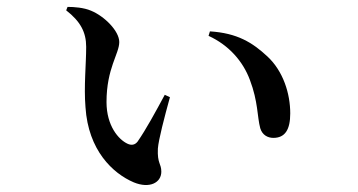

<svg xmlns="http://www.w3.org/2000/svg" viewBox="-20 -527 1040 557"><path d="M228 -216C236 -91 307 -24 368 2C414 21 448 3 448 -29C448 -53 436 -52 438 -96C440 -122 457 -187 473 -245L458 -252C431 -202 404 -152 379 -116C371 -106 361 -105 350 -110C324 -122 289 -162 289 -231C289 -329 326 -371 326 -405C326 -437 283 -480 244 -496C223 -505 195 -507 176 -507L172 -497C213 -465 230 -434 230 -391C230 -341 223 -276 228 -216ZM705 -295C729 -232 726 -188 735 -155C741 -135 757 -127 773 -127C807 -127 822 -151 822 -198C822 -255 802 -320 756 -363C712 -404 668 -431 589 -436L585 -423C644 -396 685 -349 705 -295Z"/></svg>

Font: Source Han Serif CN SemiBold
Style: Regular
Weight: 600
Designer: Ryoko NISHIZUKA 西塚涼子 (kana & ideographs); Frank Grießhammer (Latin, Greek & Cyrillic); Wenlong ZHANG 张文龙 (bopomofo); San
Foundry: Adobe Systems Incorporated
Version: Version 1.000;PS 1;hotconv 16.6.53;makeotf.lib2.5.65590